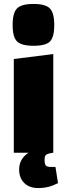

<svg xmlns="http://www.w3.org/2000/svg" viewBox="-20 -774 340 973"><path d="M50 -475 250 -500V0H50ZM150 -542Q89 -542 66.5 -564Q44 -586 44 -647Q44 -709 66.5 -731.5Q89 -754 150 -754Q210 -754 232.5 -731.5Q255 -709 255 -647Q255 -586 233.5 -564Q212 -542 150 -542ZM174 179Q129 179 103 153.5Q77 128 77 85Q77 35 118.5 4Q160 -27 240 -37L250 0L239 2Q219 5 212.5 11.5Q206 18 206 35V40Q206 58 212.5 65Q219 72 236 72H261L274 154Q249 167 225 173Q201 179 174 179Z"/></svg>

Font: Changa ExtraBold
Style: Regular
Weight: 800
Designer: Eduardo Rodriguez Tunni
Foundry: Eduardo Rodriguez Tunni
Version: Version 3.002; ttfautohint (v1.8.2)